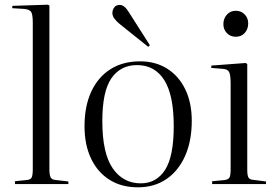

<svg xmlns="http://www.w3.org/2000/svg" viewBox="-20 -786 1189 820"><path d="M44 0V-12L92 -17Q110 -18 115 -27.5Q120 -37 120 -64V-689Q120 -724 113 -735Q106 -746 82 -748L32 -751L33 -761L185 -766L191 -762V-62Q191 -38 196.5 -28Q202 -18 220 -17L272 -11V0Z M569 14Q499 14 448 -18Q397 -50 369 -108.5Q341 -167 341 -247Q341 -332 369.5 -394Q398 -456 451 -490Q504 -524 578 -524Q645 -524 694.5 -492.5Q744 -461 771.5 -404Q799 -347 799 -270Q799 -184 770.5 -120Q742 -56 690.5 -21Q639 14 569 14ZM581 -3Q648 -3 685 -60.5Q722 -118 722 -247Q722 -380 681.5 -444Q641 -508 565 -508Q495 -508 456 -452Q417 -396 417 -269Q417 -131 461.5 -67Q506 -3 581 -3ZM613 -586 493 -682Q478 -694 469 -706Q460 -718 460 -730Q460 -744 468 -754.5Q476 -765 491 -765Q510 -765 527 -739L620 -593Z M987 -629Q964 -629 949 -644.5Q934 -660 934 -683Q934 -707 949 -723.5Q964 -740 987 -740Q1010 -740 1025 -724.5Q1040 -709 1040 -686Q1040 -662 1025.5 -645.5Q1011 -629 987 -629ZM886 0V-12L939 -17Q955 -19 960 -28Q965 -37 965 -63V-430Q965 -466 958.5 -478.5Q952 -491 931 -492L882 -496L883 -506L1030 -517L1036 -512V-61Q1036 -37 1041 -28Q1046 -19 1061 -18L1116 -11V0Z"/></svg>

Font: Literata 72pt Light
Style: Regular
Weight: 300
Designer: Latin by Veronika Burian and Jose Scaglione. Greek by Irene Vlachou. Cyrillic by Vera Evstafieva.
Foundry: TypeTogether
Version: Version 3.002